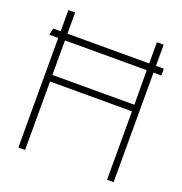

<svg xmlns="http://www.w3.org/2000/svg" viewBox="-131 -848 913 962"><g transform="rotate(20 325.0 -366.5)"><path d="M579 -733H543V-620H107V-733H71V-620H32L23 -584H71V0H107V-365H544V0H579V-584H621V-620H579ZM107 -400V-584H543L544 -400Z"/></g></svg>

Font: Kreadon Extra Light
Style: Regular
Weight: 200
Designer: kohakuno
Foundry: StudioGnu
Version: Version 1.000;Glyphs 3.1.2 (3151)